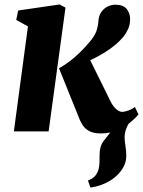

<svg xmlns="http://www.w3.org/2000/svg" viewBox="-20 -588 640 859"><path d="M384.5 251 373.5 219.5Q395.5 211 406 198.5Q416.5 186 421 169Q424.5 156 425 140.5Q425.5 125 425.5 106.5Q425.5 65 444.5 41.5Q463.5 18 479.5 -3L566 -49.5Q552.5 -32 545 -13Q537.5 6 537.5 26.5Q537.5 42 541.2 64.8Q545 87.5 545 109Q545 138.5 530 163.5Q515 188.5 491 207.5Q468.5 225 440.8 236.2Q413 247.5 384.5 251ZM42 0 105 -470 52.5 -499 61.5 -541 246.5 -568 273 -554 197.5 0ZM432 9Q397.5 9 378.2 -2.2Q359 -13.5 350.5 -27.2Q342 -41 338 -49.5L244 -282.5Q271 -297.5 294 -315.5Q317 -333.5 337.2 -353.2Q357.5 -373 375.5 -394Q403.5 -426 411 -448.2Q418.5 -470.5 420 -491.5Q422 -519.5 434.5 -536Q447 -552.5 463.8 -559.8Q480.5 -567 495.5 -567Q531 -567 546.2 -548.5Q561.5 -530 562 -505Q562.5 -478.5 553.5 -459Q544.5 -439.5 534 -426Q517 -405 494 -386Q471 -367 445 -351.2Q419 -335.5 393.2 -323.2Q367.5 -311 344 -302L366.5 -353.5L475.5 -132.5Q486.5 -111 500.5 -99.2Q514.5 -87.5 527 -87.5Q536 -87.5 552.8 -93Q569.5 -98.5 583.5 -109.5L599.5 -76Q590.5 -64 567 -43.8Q543.5 -23.5 509 -7.2Q474.5 9 432 9Z"/></svg>

Font: Merriweather 20pt Black
Style: Italic
Weight: 900
Italic angle: -7.8°
Version: Version 2.101